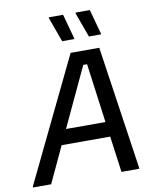

<svg xmlns="http://www.w3.org/2000/svg" viewBox="-120 -920 797 990"><g transform="rotate(-10 278.0 -425.0)"><path d="M-28.3 0V-5L283.3 -650H433.3L528.3 -5V0H435L409.2 -189.2H155L66.7 0ZM336.7 -577.5 191.7 -267.5H398.3L356.7 -577.5ZM250.8 -716.7 204.2 -845V-850H279.2L314.2 -721.7V-716.7ZM390.8 -716.7 344.2 -845V-850H419.2L454.2 -721.7V-716.7Z"/></g></svg>

Font: Familjen Grotesk GF
Style: Italic
Weight: 400
Designer: Anders Wikstroem, Jonas Baeckman, Matilda Gysing, Kristian Moeller
Foundry: Familjen STHML AB
Version: Version 2.000; Beta; Release 4; Build 6